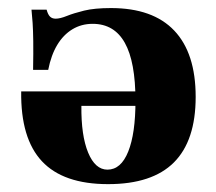

<svg xmlns="http://www.w3.org/2000/svg" viewBox="-20 -450 542 481"><path d="M250.8 11.3Q138.7 11.3 85.1 -46Q31.5 -103.2 33.1 -221H362.9L364.5 -184.7H183.9Q183.1 -110.5 200.8 -67.7Q218.5 -25 249.2 -25Q283.1 -25 301.2 -70.2Q319.4 -115.3 319.4 -197.6Q319.4 -295.2 292.7 -342.7Q266.1 -390.3 212.1 -390.3Q183.9 -390.3 161.3 -376.6Q138.7 -362.9 123.4 -337.5Q108.1 -312.1 100.8 -275H62.9Q63.7 -319.4 63.3 -347.2Q62.9 -375 61.7 -392.7Q60.5 -410.5 58.9 -425.8H96.8Q100 -413.7 105.2 -408.5Q110.5 -403.2 119.4 -403.2Q130.6 -403.2 147.6 -410.1Q164.5 -416.9 190.7 -423.4Q216.9 -429.8 258.1 -429.8Q362.9 -429.8 416.5 -373.4Q470.2 -316.9 470.2 -207.3Q470.2 -97.6 415.7 -43.1Q361.3 11.3 250.8 11.3Z"/></svg>

Font: Playfair 9pt Black
Style: Regular
Weight: 900
Designer: Claus Eggers Sørensen
Foundry: Claus Eggers Sørensen
Version: Version 2.203